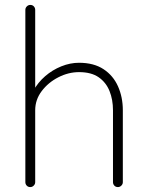

<svg xmlns="http://www.w3.org/2000/svg" viewBox="-20 -760 602 780"><path d="M301 -505Q361 -505 400.5 -479Q440 -453 459.5 -409Q479 -365 479 -312V-20Q479 -12 473 -6Q467 0 459 0Q450 0 444.5 -6Q439 -12 439 -20V-312Q439 -355 425 -390Q411 -425 381 -446Q351 -467 301 -467Q258 -467 217 -446Q176 -425 149.5 -390Q123 -355 123 -312V-20Q123 -12 117 -6Q111 0 103 0Q94 0 88.5 -6Q83 -12 83 -20V-720Q83 -728 89 -734Q95 -740 103 -740Q112 -740 117.5 -734Q123 -728 123 -720V-371L98 -323Q98 -359 116 -392Q134 -425 163.5 -450.5Q193 -476 229 -490.5Q265 -505 301 -505Z"/></svg>

Font: Quicksand Light Light
Style: Regular
Weight: 300
Version: Version 3.006